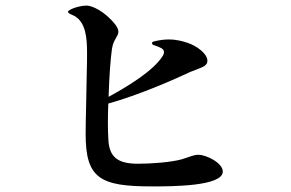

<svg xmlns="http://www.w3.org/2000/svg" viewBox="-20 -743 1040 686"><path d="M689 -190C671 -190 657 -182 630 -174C591 -163 520 -158 473 -158C400 -158 369 -182 367 -248C365 -281 365 -326 367 -373C474 -403 594 -455 660 -486C695 -501 721 -504 721 -526C721 -552 681 -580 650 -590C635 -595 613 -602 583 -602C567 -602 550 -600 530 -595C526 -594 523 -592 523 -589C523 -586 526 -582 532 -581C552 -574 566 -569 566 -557C566 -553 565 -549 562 -544C529 -490 434 -433 368 -397C370 -466 375 -535 380 -568C385 -603 403 -612 403 -630C403 -636 400 -644 393 -654C353 -705 307 -723 290 -723C260 -723 223 -708 223 -701C223 -695 235 -691 246 -686C287 -663 291 -605 291 -556C291 -538 291 -512 290 -484C289 -397 286 -319 286 -264C286 -106 337 -77 522 -77C594 -77 776 -77 776 -130C776 -161 717 -190 689 -190Z"/></svg>

Font: Shippori Mincho OTF SemiBold
Style: Regular
Weight: 600
Designer: FONTDASU
Foundry: FONTDASU / Google Inc. / but / Adobe
Version: Version 3.300;hotconv 1.0.109;makeotfexe 2.5.65596